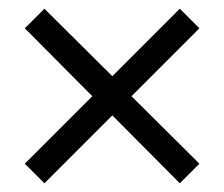

<svg xmlns="http://www.w3.org/2000/svg" viewBox="-20 -573 515 441"><path d="M282 -352 438 -197 393 -152 238 -308 82 -152 37 -197 192 -352 37 -508 82 -553 238 -398 393 -553 438 -508Z"/></svg>

Font: Sawarabi Mincho
Style: Regular
Weight: 400
Version: Version 1.00